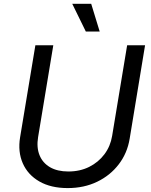

<svg xmlns="http://www.w3.org/2000/svg" viewBox="-20 -962 784 994"><path d="M330.6 11.7Q243.2 11.7 183.6 -22.7Q124 -57.1 97.9 -116.7Q71.8 -176.3 84 -251L163.1 -727.5H255.9L177.2 -252Q168.5 -198.7 184.6 -158.7Q200.7 -118.7 238.8 -96.4Q276.9 -74.2 334 -74.2Q394 -74.2 441.9 -98.1Q489.7 -122.1 520.8 -163.6Q551.8 -205.1 560.5 -258.3L638.2 -727.5H731L651.4 -244.6Q639.2 -169.4 595 -111.6Q550.8 -53.7 482.9 -21Q415 11.7 330.6 11.7ZM424.3 -798.8 354 -942.4H452.1L496.1 -798.8Z"/></svg>

Font: Inter Variable
Style: Italic
Weight: 400
Italic angle: -9.39999°
Designer: Rasmus Andersson
Foundry: rsms
Version: Version 4.001;git-9221beed3